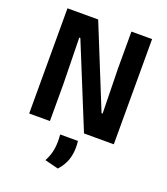

<svg xmlns="http://www.w3.org/2000/svg" viewBox="-156 -748 955 1096"><g transform="rotate(20 321.0 -200.0)"><path d="M250 -639 451 -143H457.5L452 -415.5V-639H577.5V0H396.5L190.5 -505H184L189.5 -224V0H63.5V-639ZM378.5 52Q379.5 59.5 380.2 69.5Q381 79.5 381 90.5Q381 133.5 368 169.5Q355 205.5 324.5 239.5L241.5 218.5Q257 190.5 264.8 160Q272.5 129.5 272.5 91.5Q272.5 81 272 71.5Q271.5 62 270.5 52Z"/></g></svg>

Font: Anek Latin SemiBold
Style: Regular
Weight: 600
Designer: Yesha Goshar
Foundry: Ek Type
Version: Version 1.003